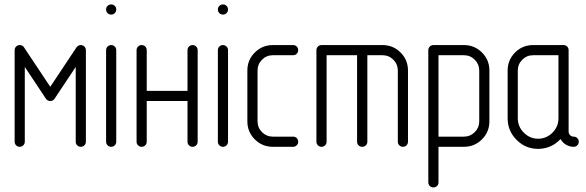

<svg xmlns="http://www.w3.org/2000/svg" viewBox="-20 -656 2620 858"><path d="M45.4 -22.9V-431.6Q45.4 -441.4 52 -448Q58.6 -454.6 68.4 -454.6Q80.6 -454.6 87.4 -444.3L204.6 -268.1L321.8 -444.3Q328.6 -454.1 340.8 -454.6Q350.6 -454.6 357.2 -448Q363.8 -441.4 363.8 -431.6V-22.9Q363.8 -13.2 357.2 -6.6Q350.6 0 341.1 0Q331.5 0 325 -6.6Q318.4 -13.2 318.4 -22.9V-356.9L223.6 -214.4Q216.8 -204.6 204.6 -204.6Q192.4 -204.6 185.5 -214.4L90.8 -356.9V-22.9Q90.8 -13.2 84.2 -6.6Q77.6 0 68.1 0Q58.6 0 52 -6.6Q45.4 -13.2 45.4 -22.9Z M454.1 -22.9V-431.6Q454.1 -441.4 460.7 -448Q467.3 -454.6 476.8 -454.6Q486.3 -454.6 492.9 -448Q499.5 -441.4 499.5 -431.6V-22.9Q499.5 -13.2 492.9 -6.6Q486.3 0 476.8 0Q467.3 0 460.7 -6.6Q454.1 -13.2 454.1 -22.9ZM460.7 -597.4Q454.1 -604 454.1 -613.5Q454.1 -623 460.7 -629.6Q467.3 -636.2 476.8 -636.2Q486.3 -636.2 492.9 -629.6Q499.5 -623 499.5 -613.5Q499.5 -604 492.9 -597.4Q486.3 -590.8 476.8 -590.8Q467.3 -590.8 460.7 -597.4Z M590.3 -22.9V-431.6Q590.3 -441.4 596.9 -448Q603.5 -454.6 613 -454.6Q622.6 -454.6 629.2 -448Q635.7 -441.4 635.7 -431.6V-250H817.9V-431.6Q817.9 -441.4 824.5 -448Q831.1 -454.6 840.6 -454.6Q850.1 -454.6 856.7 -448Q863.3 -441.4 863.3 -431.6V-22.9Q863.3 -13.2 856.7 -6.6Q850.1 0 840.6 0Q831.1 0 824.5 -6.6Q817.9 -13.2 817.9 -22.9V-204.6H635.7V-22.9Q635.7 -13.2 629.2 -6.6Q622.6 0 613 0Q603.5 0 596.9 -6.6Q590.3 -13.2 590.3 -22.9Z M953.6 -22.9V-431.6Q953.6 -441.4 960.2 -448Q966.8 -454.6 976.3 -454.6Q985.8 -454.6 992.4 -448Q999 -441.4 999 -431.6V-22.9Q999 -13.2 992.4 -6.6Q985.8 0 976.3 0Q966.8 0 960.2 -6.6Q953.6 -13.2 953.6 -22.9ZM960.2 -597.4Q953.6 -604 953.6 -613.5Q953.6 -623 960.2 -629.6Q966.8 -636.2 976.3 -636.2Q985.8 -636.2 992.4 -629.6Q999 -623 999 -613.5Q999 -604 992.4 -597.4Q985.8 -590.8 976.3 -590.8Q966.8 -590.8 960.2 -597.4Z M1085.4 -113.8V-340.8Q1085.4 -388.2 1118.7 -421.4Q1151.9 -454.6 1199.2 -454.6H1290Q1299.8 -454.6 1306.2 -448Q1312.5 -441.4 1312.5 -431.9Q1312.5 -422.4 1305.9 -415.8Q1299.3 -409.2 1290 -409.2H1199.2Q1170.9 -409.2 1150.9 -389.2Q1130.9 -369.1 1130.9 -340.8V-113.8Q1130.9 -85.4 1150.9 -65.4Q1170.9 -45.4 1199.2 -45.4H1290Q1299.8 -45.4 1306.2 -38.8Q1312.5 -32.2 1312.5 -22.7Q1312.5 -13.2 1305.9 -6.6Q1299.3 0 1290 0H1199.2Q1151.9 0 1118.7 -33.2Q1085.4 -66.4 1085.4 -113.8Z M1394 -22.9V-431.6Q1394 -441.4 1400.6 -448Q1407.2 -454.6 1417 -454.6H1689.5Q1736.8 -454.6 1770 -421.4Q1803.2 -388.2 1803.2 -340.8V-22.9Q1803.2 -13.2 1796.6 -6.6Q1790 0 1780.5 0Q1771 0 1764.4 -6.6Q1757.8 -13.2 1757.8 -22.9V-340.8Q1757.8 -369.1 1737.8 -389.2Q1717.8 -409.2 1689.5 -409.2H1621.6V-22.9Q1621.6 -13.2 1615 -6.6Q1608.4 0 1598.6 0Q1588.9 0 1582.3 -6.6Q1575.7 -13.2 1575.7 -22.9V-409.2H1439.5V-22.9Q1439.5 -13.2 1432.9 -6.6Q1426.3 0 1416.7 0Q1407.2 0 1400.6 -6.6Q1394 -13.2 1394 -22.9Z M1894 159.2V-431.6Q1894 -441.4 1900.6 -448Q1907.2 -454.6 1917 -454.6H2053.2Q2100.6 -454.6 2133.8 -421.4Q2167 -388.2 2167 -340.8V-113.8Q2167 -66.4 2133.8 -33.2Q2100.6 0 2053.2 0H1939.5V159.2Q1939.5 168.9 1932.9 175.3Q1926.3 181.6 1916.7 181.6Q1907.2 181.6 1900.6 175Q1894 168.5 1894 159.2ZM1939.5 -45.4H2053.2Q2081.5 -45.4 2101.6 -65.4Q2121.6 -85.4 2121.6 -113.8V-340.8Q2121.6 -369.1 2101.6 -389.2Q2081.5 -409.2 2053.2 -409.2H1939.5Z M2248.5 -127.4V-340.8Q2248.5 -388.2 2281.7 -421.4Q2314.9 -454.6 2362.3 -454.6H2498.5Q2508.3 -454.6 2514.6 -448Q2521 -441.4 2521 -431.6V-68.4Q2521 -58.6 2527.6 -52Q2534.2 -45.4 2543.7 -45.4Q2553.2 -45.4 2559.8 -38.8Q2566.4 -32.2 2566.4 -22.7Q2566.4 -13.2 2559.8 -6.6Q2553.2 0 2543.9 0Q2525.4 0 2509.5 -9.3Q2493.7 -18.6 2484.9 -34.7Q2444.3 8.8 2384.8 9.3Q2328.6 9.3 2288.6 -30.8Q2248.5 -70.8 2248.5 -127.4ZM2293.9 -127.4Q2293.9 -90.3 2320.8 -63.2Q2347.7 -36.1 2384.8 -36.1Q2421.9 -36.1 2448.7 -63Q2475.6 -89.8 2475.6 -127.4V-409.2H2362.3Q2334 -409.2 2314 -389.2Q2293.9 -369.1 2293.9 -340.8Z"/></svg>

Font: OpenGost Type A TT
Style: Regular
Weight: 400
Version: Version 0.3